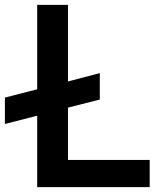

<svg xmlns="http://www.w3.org/2000/svg" viewBox="-84 -765 659 785"><path d="M68 0V-292L-64 -258V-366L68 -400V-745H194V-432L324 -466V-358L194 -325V-111H528V0Z"/></svg>

Font: Plus Jakarta Display Medium
Style: Regular
Weight: 500
Designer: Gumpita Rahayu
Foundry: Tokotype Studio
Version: Version 1.000